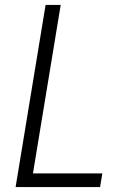

<svg xmlns="http://www.w3.org/2000/svg" viewBox="-20 -755 540 775"><path d="M43 0 164 -735H225L113 -55H393L384 0Z"/></svg>

Font: Iosevka Term Curly Light
Style: Italic
Weight: 300
Italic angle: -9°
Designer: Belleve Invis
Foundry: Belleve Invis
Version: Version 32.3.0